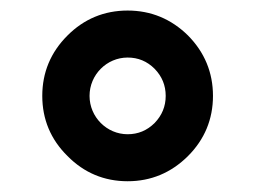

<svg xmlns="http://www.w3.org/2000/svg" viewBox="-20 -419 475 357"><path d="M146.5 -240.7C146.5 -280.3 178.7 -312 217.3 -312C236.8 -312 253.4 -305.2 267.6 -291C281.2 -276.9 288.1 -260.3 288.1 -240.7C288.1 -221.2 281.2 -204.6 267.6 -190.4C253.4 -176.3 236.8 -169.4 217.3 -169.4C178.7 -169.4 146.5 -201.2 146.5 -240.7ZM105.5 -128.9C136.2 -97.7 173.8 -82 217.3 -82C260.7 -82 298.3 -97.7 329.6 -128.9C360.4 -159.7 376 -197.3 376 -240.7C376 -284.2 360.4 -321.8 329.6 -353C298.3 -383.8 260.7 -399.4 217.3 -399.4C173.8 -399.4 136.2 -383.8 105.5 -353C74.2 -321.8 58.6 -284.2 58.6 -240.7C58.6 -197.3 74.2 -159.7 105.5 -128.9Z"/></svg>

Font: Shabnam Medium
Style: Regular
Weight: 500
Foundry: DejaVu fonts team - Redesigned by Saber Rastikerdar - Based on Vazir font
Version: Version 5.0.1